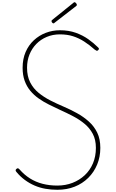

<svg xmlns="http://www.w3.org/2000/svg" viewBox="-20 -1693 1049 1732"><path d="M497 19Q442 19 390.5 10Q339 1 292.5 -19Q246 -39 204.5 -69.5Q163 -100 129 -141Q121 -150 121 -156.5Q121 -163 128 -169Q135 -175 141 -175Q147 -175 157 -164Q199 -116 250.5 -83.5Q302 -51 364 -35Q426 -19 497 -19Q571 -19 634 -43.5Q697 -68 744.5 -112.5Q792 -157 818.5 -219.5Q845 -282 845 -359Q845 -433 817 -485.5Q789 -538 742.5 -576.5Q696 -615 638.5 -645Q581 -675 523 -701Q471 -725 421 -750Q371 -775 328.5 -805Q286 -835 253.5 -874Q221 -913 202.5 -964Q184 -1015 184 -1082Q184 -1161 211 -1223.5Q238 -1286 285.5 -1330Q333 -1374 393.5 -1397Q454 -1420 520 -1420Q600 -1420 663 -1397.5Q726 -1375 775.5 -1340Q825 -1305 864 -1266Q872 -1259 872.5 -1253.5Q873 -1248 866 -1241Q858 -1233 852 -1235Q846 -1237 835 -1245Q788 -1287 740 -1318Q692 -1349 639 -1366Q586 -1383 520 -1383Q456 -1383 401.5 -1360Q347 -1337 307.5 -1296.5Q268 -1256 246 -1201.5Q224 -1147 224 -1082Q224 -1005 252.5 -949.5Q281 -894 329 -855Q377 -816 435 -786.5Q493 -757 552 -732Q615 -705 674 -672.5Q733 -640 781 -597Q829 -554 857 -496.5Q885 -439 885 -359Q885 -278 856.5 -209Q828 -140 776 -88.5Q724 -37 653.5 -9Q583 19 497 19ZM463 -1482Q457 -1482 451 -1488.5Q445 -1495 445 -1501Q445 -1503 445 -1505.5Q445 -1508 448 -1511L639 -1665Q643 -1668 645.5 -1670.5Q648 -1673 652 -1673Q657 -1673 661.5 -1669Q666 -1665 669.5 -1660Q673 -1655 673 -1650Q673 -1647 672.5 -1645Q672 -1643 669 -1640L474 -1489Q470 -1486 468 -1484Q466 -1482 463 -1482Z"/></svg>

Font: Playwrite BE WAL Thin
Style: Regular
Weight: 250
Version: Version 1.002